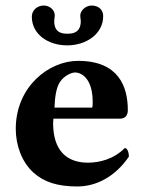

<svg xmlns="http://www.w3.org/2000/svg" viewBox="-20 -664 529 694"><path d="M431 -129C390 -87 336 -76 298 -76C220 -76 172 -121 172 -219C172 -226 173 -230 173 -235H413C437 -235 442 -252 442 -266C442 -351 409 -444 262 -444C157 -444 37 -351 37 -198C37 -140 58 -79 101 -40C139 -6 188 10 259 10C328 10 396 -25 446 -98C446 -111 441 -129 431 -129ZM353 -606C353 -629 336 -644 311 -644C291 -644 270 -627 270 -607C270 -601 272 -594 272 -588C272 -562 262 -542 224 -542C185 -542 176 -562 176 -588C176 -592 178 -604 178 -608C178 -627 161 -644 138 -644C114 -644 95 -626 95 -604C95 -539 155 -500 223 -500C290 -500 353 -540 353 -606ZM177 -275C178 -310 183 -348 197 -368C213 -392 240 -402 251 -402C278 -402 315 -376 315 -296C315 -290 315 -277 313 -275Z"/></svg>

Font: Libertinus Serif
Style: Bold
Weight: 700
Designer: Philipp H. Poll, Khaled Hosny
Foundry: Caleb Maclennan
Version: Version 7.050;RELEASE